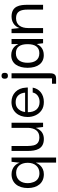

<svg xmlns="http://www.w3.org/2000/svg" viewBox="847 -1423 744 2478"><g transform="rotate(-90 1219.0 -184.0)"><path d="M209 10C307 10 346 -64 357 -90H359V168H425V-407H370L358 -305H356C349 -340 301 -407 210 -407C97 -407 31 -324 31 -197C31 -73 96 10 209 10ZM223 -47C160 -47 123 -80 107 -126C98 -149 94 -173 94 -198C94 -282 138 -348 228 -348C307 -348 357 -290 357 -198C357 -105 303 -47 223 -47Z M664 10C725 10 764 -18 785 -50C796 -66 803 -80 806 -91H808L819 0H874V-407H808V-191C804 -111 771 -48 686 -48C623 -48 593 -77 582 -122C577 -145 574 -169 574 -196V-407H510V-197C510 -91 534 10 664 10Z M1143 10C1244 10 1314 -51 1327 -134H1264C1253 -79 1205 -45 1142 -45C1058 -45 1010 -102 1010 -197H1328C1328 -201 1328 -206 1328 -211C1328 -216 1328 -219 1327 -222C1322 -335 1245 -408 1141 -408C1023 -408 948 -322 948 -200C948 -131 975 -61 1033 -21C1062 0 1098 10 1143 10ZM1012 -232C1017 -272 1035 -312 1071 -336C1089 -348 1112 -354 1140 -354C1201 -354 1235 -321 1251 -282C1258 -263 1262 -246 1262 -232Z M1480 -454C1511 -454 1518 -472 1518 -496C1518 -517 1511 -536 1480 -536C1449 -536 1442 -517 1442 -496C1442 -472 1449 -454 1480 -454ZM1447 115H1377V168H1446C1495 168 1512 140 1512 93V-407H1447Z M1746 9C1833 9 1871 -41 1888 -79H1890L1900 0H1955V-407H1889V-321H1888C1874 -353 1835 -411 1746 -411C1637 -411 1583 -323 1583 -200C1583 -76 1638 9 1746 9ZM1771 -48C1684 -48 1648 -111 1648 -200C1648 -285 1683 -351 1771 -351C1851 -351 1888 -298 1888 -199C1888 -107 1854 -48 1771 -48Z M2096 0V-193C2096 -281 2134 -349 2223 -349C2311 -349 2334 -289 2334 -201V0H2396V-201C2396 -295 2384 -407 2244 -407C2151 -407 2105 -341 2098 -306H2096L2085 -407H2030V0Z"/></g></svg>

Font: OSH Darker Grotesque Medium
Style: Regular
Weight: 500
Designer: Gabriel Lam
Foundry: TypeRant
Version: Version 1.000;Glyphs 3.1.1 (3148)